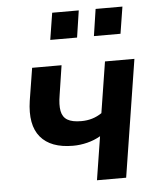

<svg xmlns="http://www.w3.org/2000/svg" viewBox="-52 -762 662 806"><g transform="rotate(-5 279.0 -358.5)"><path d="M324 0 353 -183Q327 -168 297 -160.5Q267 -153 237 -153Q143 -153 100 -204.5Q57 -256 72 -357L94 -494H218L199 -370Q192 -329 197 -303Q202 -277 222 -265Q242 -253 280 -253Q305 -253 326.5 -259.5Q348 -266 367 -279L401 -494H525L447 0ZM364 -604 381 -717H494L476 -604ZM180 -604 198 -717H310L293 -604Z"/></g></svg>

Font: Nunito Sans 10pt SemiCondensed
Style: Bold Italic
Weight: 700
Width: 4
Italic angle: -9°
Designer: Vernon Adams
Foundry: Vernon Adams
Version: Version 3.101;gftools[0.9.27]